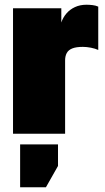

<svg xmlns="http://www.w3.org/2000/svg" viewBox="-20 -565 445 811"><path d="M35 0V-530H239V-470Q246 -491 260.5 -508Q275 -525 296.5 -535Q318 -545 345 -545Q357 -545 370.5 -543.5Q384 -542 395 -537V-354Q382 -360 364 -363.5Q346 -367 330 -367Q302 -367 285.5 -360.5Q269 -354 262 -341Q255 -328 255 -310V0ZM65 226V45H225V136L174 226Z"/></svg>

Font: Golos Text Black
Style: Regular
Weight: 900
Designer: A.Korolkova, Vitaly Kuzmin
Foundry: ParaType Ltd
Version: Version 2.004